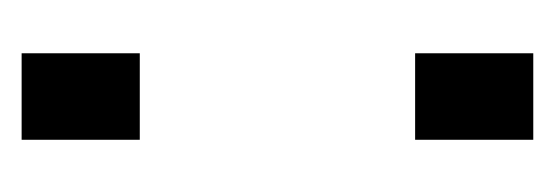

<svg xmlns="http://www.w3.org/2000/svg" viewBox="-192 -334 525 182"><g transform="rotate(-90 71.0 -242.5)"><path d="M30 0V-112H112V0ZM30 -373V-485H112V-373Z"/></g></svg>

Font: Teko Variable Light
Style: Regular
Weight: 300
Designer: Manushi Parikh, Jonny Pinhorn
Foundry: Indian Type Foundry
Version: Version 3.000